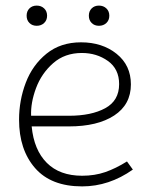

<svg xmlns="http://www.w3.org/2000/svg" viewBox="-20 -656 535 685"><path d="M48 -229Q48 -298 72 -361Q96 -424 146 -464.5Q196 -505 269 -505Q345 -505 396 -464Q447 -423 447 -355Q447 -283 387.5 -244Q328 -205 226 -205H93Q101 -121 147 -75Q193 -29 273 -29Q318 -29 355.5 -42Q393 -55 433 -80L454 -51Q369 9 273 9Q162 9 105 -56.5Q48 -122 48 -229ZM405 -356Q405 -410 365 -438.5Q325 -467 272 -467Q211 -467 169.5 -430.5Q128 -394 108.5 -341.5Q89 -289 91 -243H226Q306 -243 355.5 -270Q405 -297 405 -356ZM75 -600Q75 -616 85 -626Q95 -636 111 -636Q127 -636 137.5 -626Q148 -616 148 -600Q148 -584 137.5 -574Q127 -564 111 -564Q95 -564 85 -574Q75 -584 75 -600ZM297 -600Q297 -616 307 -626Q317 -636 333 -636Q349 -636 359.5 -626Q370 -616 370 -600Q370 -584 359.5 -574Q349 -564 333 -564Q317 -564 307 -574Q297 -584 297 -600Z"/></svg>

Font: Bellota Light
Style: Regular
Weight: 300
Designer: Kemie Guaida
Foundry: Kemie Guaida
Version: Version 4.001